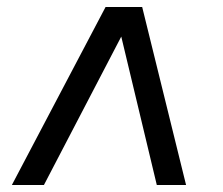

<svg xmlns="http://www.w3.org/2000/svg" viewBox="-20 -531 640 551"><path d="M14 0 283 -511H388L514 0H430L328 -426L106 0Z"/></svg>

Font: Chivo Mono
Style: Italic
Weight: 400
Italic angle: -8.05°
Monospace: yes
Version: Version 1.008